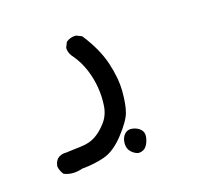

<svg xmlns="http://www.w3.org/2000/svg" viewBox="-84 -197 668 625"><g transform="rotate(-20 250.0 115.5)"><path d="M107 315Q72 324 44 310Q35 298 33 281Q35 267 44 257Q57 246 75 248Q102 247 129.5 246Q157 245 177.5 234Q198 223 218 201Q238 179 243 148Q248 117 245.5 84.5Q243 52 233 21Q223 -10 205 -36Q191 -53 192 -72L201 -90Q216 -101 236 -99L254 -90Q293 -31 306 23.5Q319 78 315.5 122.5Q312 167 302.5 193Q293 219 256.5 258Q220 297 184 306Q148 315 107 315ZM298 330Q286 328 274.5 316Q263 304 264.5 285.5Q266 267 277 256Q288 245 304.5 248.5Q321 252 331 263Q341 274 337 291Q333 308 324 319Q315 330 298 330Z"/></g></svg>

Font: NaniFont Regular
Style: Regular
Weight: 400
Designer: Nanigashitei
Version: Version 1.036